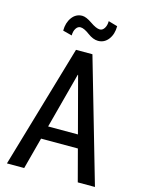

<svg xmlns="http://www.w3.org/2000/svg" viewBox="-133 -992 806 1070"><g transform="rotate(15 269.5 -456.5)"><path d="M375.5 -182.6H163.1L114.7 0H15.1L223.1 -710.9H317.9L522.9 0H423.8ZM183.6 -258.3H355.5L270.5 -579.1H268.6ZM410.6 -897.5Q410.6 -851.6 387.7 -821.3Q364.7 -791 328.1 -791Q299.8 -791 267.8 -814.9Q235.8 -838.9 215.3 -838.9Q199.7 -838.9 189.5 -822.8Q179.2 -806.6 179.2 -782.2L126.5 -795.9Q126.5 -841.3 149.2 -872.3Q171.9 -903.3 208.5 -903.3Q231 -903.3 265.9 -879.2Q300.8 -855 321.3 -855Q336.9 -855 347.4 -871.3Q357.9 -887.7 357.9 -912.6Z"/></g></svg>

Font: Franco
Style: Regular
Weight: 400
Designer: Google
Version: Version 1.200311; 2013